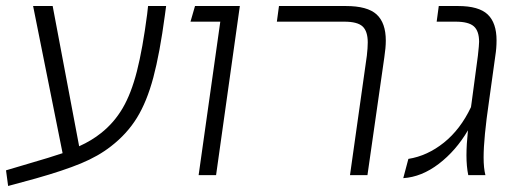

<svg xmlns="http://www.w3.org/2000/svg" viewBox="-49 -582 1736 638"><path d="M503 -562 499 -532Q482 -405 460.5 -324.5Q439 -244 406 -190.5Q373 -137 320 -96Q278 -63 220 -39Q162 -15 70 11L-22 36L-29 -16L62 -43Q111 -57 159 -73L61 -562H126L214 -96Q256 -115 287 -140Q330 -174 358.5 -222.5Q387 -271 406 -345.5Q425 -420 440 -535L443 -562Z M683 -510H584L599 -562H748L669 0H611Z M1170 -397Q1173 -423 1173 -441Q1173 -478 1156 -494Q1139 -510 1095 -510H871L878 -562H1100Q1172 -562 1202.5 -534Q1233 -506 1233 -447Q1233 -424 1228 -391L1172 0H1114Z M1601 -448Q1601 -422 1597 -397L1576 -246Q1558 -123 1558 -59Q1558 -23 1564 0H1507Q1501 -29 1501 -66Q1501 -101 1506 -149Q1466 -81 1409 -37.5Q1352 6 1291 10L1308 -54Q1371 -64 1426 -108Q1481 -152 1516 -226L1518 -240L1539 -397Q1543 -433 1543 -443Q1543 -479 1525.5 -494.5Q1508 -510 1465 -510H1402L1409 -562H1473Q1542 -562 1571.5 -534Q1601 -506 1601 -448Z"/></svg>

Font: FiraGO Light
Style: Italic
Weight: 300
Italic angle: -8°
Designer: bBox Type GmbH
Foundry: bBox Type GmbH
Version: Version 1.001